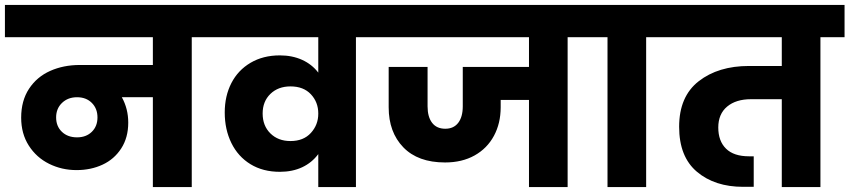

<svg xmlns="http://www.w3.org/2000/svg" viewBox="-37 -760 3451 780"><path d="M840 -609H742V0H584V-365H458Q484 -318 484 -262Q484 -201 455.5 -157Q427 -113 379.5 -91Q332 -69 274 -69Q214 -69 162.5 -94.5Q111 -120 80 -168.5Q49 -217 49 -282Q49 -351 81 -399.5Q113 -448 167 -472Q221 -496 287 -496H584V-609H-17V-740H840ZM359 -283Q359 -319 336 -342Q313 -365 276 -365Q239 -365 215 -342Q191 -319 191 -283Q191 -247 214.5 -224.5Q238 -202 276 -202Q313 -202 336 -224.5Q359 -247 359 -283Z M1507 -740V-609H1409V0H1256V-134Q1230 -99 1190.5 -80.5Q1151 -62 1100 -62Q1031 -62 980.5 -93Q930 -124 903 -179Q876 -234 876 -303Q876 -370 903 -422.5Q930 -475 981 -505Q1032 -535 1100 -535Q1150 -535 1190 -517Q1230 -499 1256 -465V-609H806V-740ZM1256 -298V-299Q1256 -345 1226 -377Q1196 -409 1143 -409Q1093 -409 1061.5 -378.5Q1030 -348 1030 -299Q1030 -249 1061.5 -218Q1093 -187 1143 -187Q1196 -187 1226 -220Q1256 -253 1256 -298Z M2367 -609H2269V0H2112V-354H1997V-324Q1997 -259 1969.5 -208Q1942 -157 1891 -128.5Q1840 -100 1771 -100Q1661 -100 1601.5 -161.5Q1542 -223 1542 -324V-488H1700V-328Q1700 -285 1718.5 -261Q1737 -237 1772 -237Q1806 -237 1824.5 -261Q1843 -285 1843 -328V-488H2112V-609H1473V-740H2367Z M2431 0V-609H2333V-740H2686V-609H2588V0Z M3394 -609H3296V0H3139V-357H3014Q2953 -357 2917 -327Q2881 -297 2881 -242Q2881 -187 2912.5 -156Q2944 -125 3006 -125H3025V-1H2982Q2867 -1 2794.5 -62Q2722 -123 2722 -245Q2722 -368 2801.5 -430Q2881 -492 3006 -492H3139V-609H2652V-740H3394Z"/></svg>

Font: Poppins A&M
Style: Bold-A&M
Weight: 700
Designer: Ninad Kale (Devanagari), Jonny Pinhorn (Latin)
Foundry: Indian Type Foundry
Version: 4.004